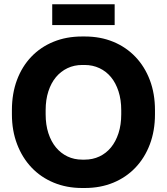

<svg xmlns="http://www.w3.org/2000/svg" viewBox="-20 -889 801 922"><path d="M37.2 -340Q37.2 -261.6 62.1 -196.5Q87 -131.4 131.5 -84.5Q176 -37.6 238 -11.9Q300 13.8 374.2 13.8H387.2Q462 13.8 523.7 -11.6Q585.4 -37 630.2 -83.9Q675 -130.8 699.6 -195.9Q724.2 -261 724.2 -340V-360Q724.2 -439.4 699.6 -504.3Q675 -569.2 630.2 -616.1Q585.4 -663 523.7 -688.4Q462 -713.8 387.2 -713.8H374.2Q298.8 -713.8 236.8 -688.4Q174.8 -663 130.3 -616.4Q85.8 -569.8 61.5 -504.9Q37.2 -440 37.2 -360ZM199.2 -340V-360Q199.2 -410 212.3 -450.4Q225.4 -490.8 248.7 -518.6Q272 -546.4 304.1 -561.7Q336.2 -577 375.2 -577H386.2Q425.2 -577 457.6 -561.7Q490 -546.4 513 -518.6Q536 -490.8 549.1 -450.4Q562.2 -410 562.2 -360V-340Q562.2 -289.8 549.1 -249.5Q536 -209.2 513 -181.1Q490 -153 457.6 -137.7Q425.2 -122.4 386.2 -122.4H375.2Q336.2 -122.4 304.1 -137.7Q272 -153 248.7 -181.1Q225.4 -209.2 212.3 -249.5Q199.2 -289.8 199.2 -340ZM230.8 -768.6H530.6V-868.6H230.8Z"/></svg>

Font: Fixel Variable
Style: Regular
Weight: 100
Width: 3
Designer: AlfaBravo + MacPaw
Foundry: Kyrylo Tkachov, Marchela Mozhyna, Serhii Makarenko, Maria Weinstein, Zakhar Kryvoshyya
Version: Version 1.211